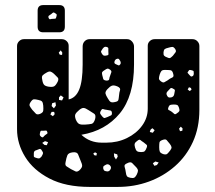

<svg xmlns="http://www.w3.org/2000/svg" viewBox="-20 -725 845 755"><path d="M398 -164Q442 -164 479 -182Q516 -200 538.5 -230.5Q561 -261 561 -298V-545Q561 -556 569 -563.5Q577 -571 588 -571H737Q748 -571 756 -563Q764 -555 764 -544V-293Q764 -223 738.5 -167Q713 -111 668 -71.5Q623 -32 565.5 -11Q508 10 443 10H333Q238 10 174.5 -23Q111 -56 79 -108Q47 -160 47 -217V-544Q47 -555 55 -563Q63 -571 74 -571H223Q234 -571 242 -563.5Q250 -556 250 -545V-335V-334Q278 -340 291.5 -373Q305 -406 305 -471V-542Q305 -555 313 -563Q321 -571 332 -571H480Q491 -571 499 -562Q507 -553 507 -542V-471Q507 -347 451 -279Q395 -211 300 -195Q333 -164 380 -164ZM401 -540Q395 -542 391.5 -540.5Q388 -539 384 -534Q380 -528 378 -524.5Q376 -521 380 -515Q384 -508 388 -506.5Q392 -505 400 -507Q407 -508 406.5 -512.5Q406 -517 406 -524Q406 -531 406 -534.5Q406 -538 401 -540ZM669 -532Q663 -541 657 -540.5Q651 -540 641 -537Q632 -535 628 -532Q624 -529 623 -520Q622 -510 625.5 -506Q629 -502 638 -499Q646 -495 650 -497.5Q654 -500 660 -506Q666 -514 670 -519Q674 -524 669 -532ZM225 -518 219 -527 211 -518 215 -510 224 -509ZM453 -485Q450 -490 448 -492.5Q446 -495 441 -494Q432 -492 430 -482Q429 -477 431.5 -475Q434 -473 439 -471Q443 -469 446 -468Q449 -467 452 -471Q457 -476 453 -485ZM413 -451Q406 -456 402 -455Q398 -454 391 -449Q384 -445 382 -441.5Q380 -438 382 -430Q384 -420 386 -414.5Q388 -409 399 -408Q409 -408 409.5 -414Q410 -420 414 -430Q417 -437 418 -441.5Q419 -446 413 -451ZM742 -436Q742 -441 741.5 -444Q741 -447 736 -448Q730 -450 726.5 -450Q723 -450 720 -444Q716 -440 718.5 -437.5Q721 -435 725 -430Q728 -427 730 -425Q732 -423 736 -425Q742 -427 742 -436ZM661 -435Q658 -448 650 -449Q642 -450 628 -450Q618 -450 614.5 -445.5Q611 -441 608 -432Q605 -422 605 -416.5Q605 -411 613 -405Q621 -399 626 -401.5Q631 -404 639 -409Q649 -417 657 -420Q665 -423 661 -435ZM192 -435Q184 -442 178.5 -443.5Q173 -445 164 -440Q153 -434 148 -429Q143 -424 146 -412Q148 -398 153 -392Q158 -386 172 -384Q187 -382 193.5 -386Q200 -390 207 -404Q212 -415 206.5 -420.5Q201 -426 192 -435ZM442 -385Q428 -391 420 -388Q412 -385 402 -374Q393 -364 395 -356.5Q397 -349 404 -338Q410 -327 415.5 -324Q421 -321 433 -324Q444 -326 445.5 -332Q447 -338 448 -349Q449 -362 452 -370.5Q455 -379 442 -385ZM731 -379 723 -382 718 -373 726 -367 733 -372ZM661 -376Q654 -381 650 -377.5Q646 -374 640 -367Q631 -359 637 -349Q640 -343 643.5 -342Q647 -341 653 -342Q663 -344 665 -354Q666 -362 667.5 -367.5Q669 -373 661 -376ZM230 -342 219 -350 212 -342V-332L224 -330ZM150 -310Q149 -321 145.5 -325.5Q142 -330 131 -332Q119 -335 113 -334.5Q107 -334 100 -323Q94 -314 97 -308Q100 -302 107 -293Q116 -283 121 -278Q126 -273 137 -277Q149 -282 150 -289.5Q151 -297 150 -310ZM198 -323 185 -319 183 -308 192 -299 200 -310ZM684 -301Q681 -310 677 -312Q673 -314 664 -314Q655 -314 650 -312.5Q645 -311 642 -302Q639 -294 644 -292Q649 -290 656 -285Q662 -280 665.5 -277Q669 -274 675 -279Q683 -284 685 -288Q687 -292 684 -301ZM328 -292Q316 -300 309 -300.5Q302 -301 292 -293Q280 -283 276.5 -276Q273 -269 278 -255Q284 -241 291.5 -237.5Q299 -234 314 -235Q331 -236 340 -238Q349 -240 354 -257Q358 -273 350 -278Q342 -283 328 -292ZM400 -293Q391 -294 386 -296Q381 -298 377 -290Q372 -282 374.5 -277.5Q377 -273 383 -266Q388 -260 392 -261Q396 -262 403 -265Q411 -269 416 -271Q421 -273 420 -282Q419 -290 413.5 -290.5Q408 -291 400 -293ZM193 -285H183L178 -275L188 -268L195 -276ZM698 -220 691 -227 684 -219 688 -209 697 -211ZM588 -213 579 -221 572 -215 569 -206 581 -203ZM166 -206Q164 -212 160.5 -211.5Q157 -211 152 -211Q146 -211 142.5 -211Q139 -211 138 -205Q136 -198 136.5 -194.5Q137 -191 142 -187Q148 -183 150.5 -186.5Q153 -190 158 -194Q162 -197 165 -199Q168 -201 166 -206ZM648 -159Q640 -169 635.5 -174Q631 -179 620 -175Q608 -171 607 -164.5Q606 -158 606 -146Q606 -134 608.5 -128.5Q611 -123 622 -119Q633 -116 637.5 -120Q642 -124 649 -133Q655 -141 654.5 -146Q654 -151 648 -159ZM545 -165Q537 -170 532.5 -174Q528 -178 521 -172Q512 -166 510 -160.5Q508 -155 511 -145Q514 -134 519 -130.5Q524 -127 535 -127Q545 -127 549 -130.5Q553 -134 557 -145Q560 -153 556 -156Q552 -159 545 -165ZM169 -166 157 -170 146 -163 155 -155 164 -154ZM144 -134Q140 -141 135 -139Q130 -137 122 -134Q113 -132 113 -122Q113 -115 113 -111Q113 -107 120 -105Q128 -102 132.5 -102Q137 -102 143 -109Q148 -117 149 -121.5Q150 -126 144 -134ZM361 -122 354 -126 347 -122 350 -115 359 -113ZM297 -93Q291 -108 287 -118Q283 -128 266 -126Q249 -124 245 -114.5Q241 -105 238 -88Q235 -75 241.5 -71Q248 -67 259 -60Q270 -54 277 -51Q284 -48 293 -56Q303 -66 303 -73Q303 -80 297 -93ZM441 -118 428 -122 429 -109 436 -98 443 -109ZM604 -86 591 -90 581 -83 587 -73 597 -76ZM516 -67Q506 -78 499.5 -84Q493 -90 480 -83Q467 -78 470 -69Q473 -60 475 -46Q476 -37 479 -32.5Q482 -28 492 -26Q502 -24 507 -26Q512 -28 517 -37Q522 -47 522.5 -53Q523 -59 516 -67ZM412 -75Q404 -82 396 -77Q390 -74 387.5 -71.5Q385 -69 386 -62Q388 -55 391 -53.5Q394 -52 401 -51Q410 -50 415 -60Q419 -68 412 -75ZM150 -598Q128 -598 128 -620V-683Q128 -705 150 -705H213Q235 -705 235 -683V-620Q235 -598 213 -598ZM197 -673Q192 -677 189 -675.5Q186 -674 182 -670Q176 -666 172.5 -663.5Q169 -661 171 -655Q174 -648 178 -649.5Q182 -651 189 -651Q194 -651 197 -651.5Q200 -652 201 -657Q203 -663 203 -666.5Q203 -670 197 -673Z"/></svg>

Font: Rubik Moonrocks
Style: Regular
Weight: 400
Designer: Hubert and Fischer, NaN
Foundry: Hubert and Fischer, NaN
Version: Version 2.200